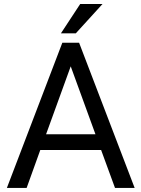

<svg xmlns="http://www.w3.org/2000/svg" viewBox="-20 -920 692 940"><path d="M475.1 -185.5H177.2L110.4 0H13.7L285.2 -710.9H367.2L639.2 0H543ZM205.6 -262.7H447.3L326.2 -595.2ZM372.6 -900.4H481.9L351.1 -756.8H278.3Z"/></svg>

Font: Noboto
Style: Regular
Weight: 400
Designer: Google
Version: Version 2.001101; 2014